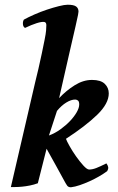

<svg xmlns="http://www.w3.org/2000/svg" viewBox="-20 -780 500 812"><path d="M230 -365Q260 -397 296 -419.5Q332 -442 369 -442Q406 -442 423 -425.5Q440 -409 440 -385Q440 -342 391 -294.5Q342 -247 259 -193Q262 -184 274 -162.5Q286 -141 301.5 -119Q317 -97 332.5 -80Q348 -63 357 -63Q371 -63 387.5 -69.5Q404 -76 430 -89Q436 -81 437.5 -73.5Q439 -66 433 -56Q418 -45 399 -34Q380 -23 359 -13.5Q338 -4 317.5 3Q297 10 280 12Q269 12 264 5Q259 -2 257 -6Q239 -40 217 -79Q195 -118 177 -151L140 -5Q124 1 106.5 4.5Q89 8 73 9.5Q57 11 44.5 11Q32 11 26 11L129 -433Q135 -457 142.5 -489Q150 -521 156.5 -552.5Q163 -584 168.5 -611Q174 -638 175 -652Q176 -662 176 -673.5Q176 -685 168 -687Q157 -689 135 -682Q113 -675 86 -662Q78 -666 77 -677.5Q76 -689 81 -697Q99 -707 125 -718.5Q151 -730 178 -739Q205 -748 229 -754Q253 -760 266 -760Q292 -760 302 -752.5Q312 -745 312 -731Q312 -728 310 -717Q308 -706 299.5 -669Q291 -632 274.5 -560.5Q258 -489 230 -365ZM298 -359Q281 -359 260.5 -346.5Q240 -334 221 -311L187 -207Q212 -216 235.5 -233Q259 -250 276.5 -268.5Q294 -287 304.5 -305.5Q315 -324 315 -338Q315 -351 309.5 -355Q304 -359 298 -359Z"/></svg>

Font: Lusitana
Style: Bold Italic
Weight: 700
Designer: Ana Paula Megda
Foundry: Ana Paula Megda
Version: Version 1.000; ttfautohint (v1.1) -l 8 -r 50 -G 200 -x 14 -D